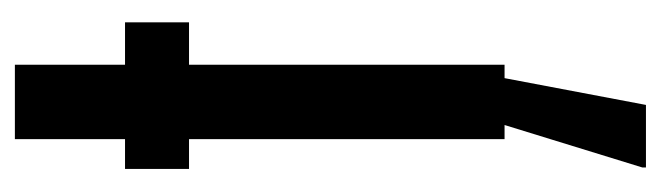

<svg xmlns="http://www.w3.org/2000/svg" viewBox="-335 -363 888 258"><g transform="rotate(-90 109.0 -234.0)"><path d="M151 -510H208V-424H151V0H133L97 190H13V185L70 0H51V-424H11V-510H51V-658H151Z"/></g></svg>

Font: Saira Ultra Condensed
Style: Bold
Weight: 700
Width: 1
Designer: Hector Gatti with collaboration of the Omnibus-Type team
Foundry: Omnibus-Type
Version: Version 1.001; ttfautohint (v1.8)